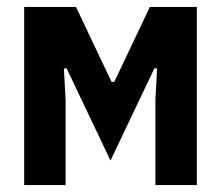

<svg xmlns="http://www.w3.org/2000/svg" viewBox="-20 -536 640 556"><path d="M50 -516H200L303 -299H311L414 -516H550V0H430V-247L435 -338H427L300 -71L173 -338H165L170 -247V0H50Z"/></svg>

Font: iA Writer Mono V
Style: Regular
Weight: 400
Designer: Mike Abbink, Paul van der Laan, Pieter van Rosmalen
Foundry: Bold Monday
Version: Version 2.000